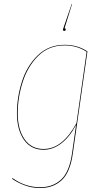

<svg xmlns="http://www.w3.org/2000/svg" viewBox="-20 -752 534 964"><path d="M419 -494 346 16Q333 112 290.5 152Q248 192 182 192Q140 192 104 178.5Q68 165 41 146L43 142Q106 188 182 188Q246 188 287.5 149Q329 110 342 16L362 -125Q329 -63 287 -31.5Q245 0 199 0Q135 0 100 -50.5Q65 -101 65 -183Q65 -263 90 -342Q115 -421 169.5 -474Q224 -527 305 -527Q369 -527 419 -494ZM69 -183Q69 -103 103 -53.5Q137 -4 199 -4Q294 -4 364 -134L415 -492Q366 -524 305 -524Q225 -524 172 -471.5Q119 -419 94 -340.5Q69 -262 69 -183ZM296 -603Q296 -604 300 -616L340 -732H342L304 -610Q310 -610 310 -604Q310 -597 303 -597Q296 -597 296 -603Z"/></svg>

Font: Fira Sans Condensed Four
Style: Italic
Weight: 100
Width: 3
Italic angle: -8°
Designer: bBox Type GmbH & Carrois Corporate GbR & Edenspiekermann AG
Foundry: bBox Type GmbH & Carrois Corporate GbR & Edenspiekermann AG
Version: Version 4.301